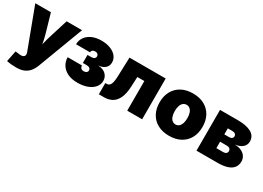

<svg xmlns="http://www.w3.org/2000/svg" viewBox="-17 -1261 2992 2184"><g transform="rotate(30 1479.0 -168.5)"><path d="M54.2 194.3 83 51.8 126 56.2Q153.3 62 172.1 58.1Q190.9 54.2 200 42.5Q209 30.8 206.5 13.2L204.1 0.5L3.4 -535.6H208.5L277.3 -296.9Q293 -242.2 303.2 -186.5Q313.5 -130.9 326.7 -67.9H284.2Q296.9 -130.9 310.1 -186.8Q323.2 -242.7 340.3 -296.9L414.6 -535.6H617.2L394.5 55.2Q377.4 101.6 350.6 135.5Q323.7 169.4 282.5 188Q241.2 206.5 179.7 206.5Q146.5 206.5 113.3 203.4Q80.1 200.2 54.2 194.3Z M868.7 8.3Q788.6 8.3 735.4 -19Q682.1 -46.4 655.5 -91.1Q628.9 -135.7 628.9 -188H817.4Q816.9 -166 829.8 -153.3Q842.8 -140.6 866.2 -140.6Q888.7 -140.6 901.6 -151.1Q914.6 -161.6 914.6 -178.2Q914.6 -198.2 899.9 -208Q885.3 -217.8 859.4 -217.8H811.5V-323.2H859.4Q884.8 -323.2 899.4 -333.3Q914.1 -343.3 914.1 -363.8Q914.1 -380.4 901.9 -391.1Q889.6 -401.9 868.7 -401.9Q846.7 -401.9 834.5 -391.8Q822.3 -381.8 822.3 -363.3H638.2Q638.2 -415 666.5 -456.1Q694.8 -497.1 747.1 -520.8Q799.3 -544.4 871.1 -544.4Q937.5 -544.4 988.3 -524.4Q1039.1 -504.4 1067.9 -469Q1096.7 -433.6 1096.7 -386.7Q1096.7 -340.3 1063.7 -312Q1030.8 -283.7 980 -281.2V-279.8Q1047.9 -274.9 1081.5 -240Q1115.2 -205.1 1115.2 -157.2Q1115.2 -108.9 1084.2 -71.5Q1053.2 -34.2 997.8 -12.9Q942.4 8.3 868.7 8.3Z M1147 0V-147.5H1166Q1182.1 -147.5 1193.8 -155Q1205.6 -162.6 1213.6 -178.7Q1221.7 -194.8 1226.1 -220.5Q1230.5 -246.1 1231.9 -281.7L1240.7 -535.6H1715.8V0H1520V-389.2H1428.2L1422.4 -262.2Q1418 -162.6 1389.9 -105.2Q1361.8 -47.9 1317.1 -23.9Q1272.5 0 1217.8 0Z M2073.2 10.3Q1985.8 10.3 1922.4 -24.2Q1858.9 -58.6 1825 -121.1Q1791 -183.6 1791 -267.1Q1791 -350.6 1825 -412.8Q1858.9 -475.1 1922.4 -509.8Q1985.8 -544.4 2073.2 -544.4Q2160.2 -544.4 2223.4 -509.8Q2286.6 -475.1 2320.6 -412.8Q2354.5 -350.6 2354.5 -267.1Q2354.5 -183.6 2320.6 -121.1Q2286.6 -58.6 2223.4 -24.2Q2160.2 10.3 2073.2 10.3ZM2073.2 -138.2Q2097.7 -138.2 2116.2 -153.3Q2134.8 -168.5 2145 -197.5Q2155.3 -226.6 2155.3 -267.6Q2155.3 -309.1 2145 -337.6Q2134.8 -366.2 2116.2 -381.1Q2097.7 -396 2073.2 -396Q2048.3 -396 2029.5 -381.1Q2010.7 -366.2 2000.5 -337.6Q1990.2 -309.1 1990.2 -267.6Q1990.2 -226.6 2000.5 -197.5Q2010.7 -168.5 2029.5 -153.3Q2048.3 -138.2 2073.2 -138.2Z M2429.7 0V-535.6H2668Q2777.8 -535.6 2841.1 -500.5Q2904.3 -465.3 2904.3 -391.1Q2904.3 -350.1 2872.1 -318.8Q2839.8 -287.6 2772.9 -278.3Q2832.5 -275.9 2867.9 -256.3Q2903.3 -236.8 2918.9 -208.3Q2934.6 -179.7 2934.6 -148.9Q2934.6 -100.6 2909.2 -67.1Q2883.8 -33.7 2832.8 -16.8Q2781.7 0 2705.1 0ZM2611.3 -137.7H2701.2Q2724.6 -137.7 2738.3 -148.7Q2752 -159.7 2752 -179.2Q2752 -199.2 2738.3 -210.7Q2724.6 -222.2 2701.2 -222.2H2611.3ZM2611.3 -318.8H2673.8Q2696.8 -318.8 2709.7 -329.3Q2722.7 -339.8 2722.7 -357.9Q2722.7 -377 2708 -387.5Q2693.4 -397.9 2668 -397.9H2611.3Z"/></g></svg>

Font: Inter 20pt Black
Style: Regular
Weight: 900
Version: Version 4.001;git-66647c0bb